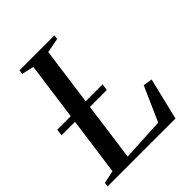

<svg xmlns="http://www.w3.org/2000/svg" viewBox="-219 -865 988 988"><g transform="rotate(-45 275.0 -371.5)"><path d="M-12.5 0 -9.5 -22.5 61 -37.5 152.5 -705 86.5 -720 89.5 -743H343.5L341 -720L261 -705L169.5 -35.5L404 -48L487.5 -236.5L537 -229L482 0ZM6.5 -353.5 11 -389.5H341L336 -353.5Z"/></g></svg>

Font: Merriweather 120pt
Style: Italic
Weight: 400
Italic angle: -7.8°
Version: Version 2.101